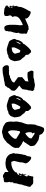

<svg xmlns="http://www.w3.org/2000/svg" viewBox="696 -1128 455 1886"><g transform="rotate(90 923.0 -184.5)"><path d="M37 -118 48 -145Q48 -147 47.5 -148Q47 -149 47 -151Q47 -160 51 -171.5Q55 -183 61 -196Q67 -209 74.5 -221.5Q82 -234 89 -246Q88 -247 88 -248Q88 -252 91.5 -255.5Q95 -259 98 -259Q107 -259 118 -255Q129 -251 138.5 -244.5Q148 -238 155 -229.5Q162 -221 162 -211L160 -203L238 -237H256Q256 -239 258.5 -239.5Q261 -240 262 -240Q268 -240 270.5 -238Q273 -236 278 -231L290 -229Q294 -227 302.5 -223Q311 -219 311 -216V-199H307L306 -196Q306 -195 307 -195H309Q310 -194 311 -194V-191L309 -188Q309 -180 311 -179Q311 -169 308 -154Q305 -139 297 -134H304Q302 -132 302 -129Q302 -126 303 -125.5Q304 -125 304 -124Q304 -116 301.5 -108Q299 -100 299 -96L295 -81Q293 -73 290.5 -68Q288 -63 288 -52L290 -47Q290 -44 287 -39Q284 -34 284 -29Q284 -19 286 -17V-15L281 -13L278 -7Q272 -5 270.5 -3.5Q269 -2 268 -1.5Q267 -1 264 -0.5Q261 0 251 0Q241 0 235.5 -8Q230 -16 227 -26.5Q224 -37 223.5 -48.5Q223 -60 223 -66Q223 -81 223 -91.5Q223 -102 223.5 -111.5Q224 -121 225 -131.5Q226 -142 228 -157Q228 -161 226.5 -170.5Q225 -180 225 -182L214 -178Q191 -168 168 -153Q145 -138 141 -117L139 -108L142 -106Q140 -101 139.5 -98.5Q139 -96 139 -87L147 -93V-92Q147 -78 138.5 -71.5Q130 -65 130 -56L137 -29L135 -2H125Q123 -1 119.5 1.5Q116 4 113 4L65 -1L32 -17L41 -29Q39 -27 38 -27H37Q34 -27 33 -28Q33 -33 35 -35L37 -31L54 -50Q54 -54 51 -56Q48 -53 47 -52.5Q46 -52 36 -52Q36 -62 39.5 -68.5Q43 -75 43 -80H41Q39 -80 36 -84Q34 -84 32.5 -83Q31 -82 30 -82Q31 -85 35.5 -92.5Q40 -100 40 -103ZM51 -62Q56 -62 55.5 -66.5Q55 -71 59 -83Q56 -83 53 -76.5Q50 -70 50 -65Q50 -63 51 -62ZM40 -91H37V-90Q37 -89 41 -86ZM43 -66V-72Q42 -72 42 -71Q42 -70 41.5 -69.5Q41 -69 41 -68ZM48 -96V-102L46 -98Z M364 -107Q364 -109 365 -110.5Q366 -112 367 -114L370 -117Q370 -131 379.5 -152Q389 -173 401 -181L409 -185Q411 -186 411 -189.5Q411 -193 412 -195L416 -200Q424 -211 434 -222.5Q444 -234 453.5 -243Q463 -252 471 -257.5Q479 -263 485 -263Q487 -263 488.5 -262Q490 -261 497 -259L508 -245Q512 -244 515 -237L518 -230V-214L521 -210Q523 -208 524 -206.5Q525 -205 527 -204L539 -196Q540 -192 545 -186Q550 -180 555 -174L569 -158Q571 -155 573 -147Q575 -139 576.5 -130Q578 -121 579 -113.5Q580 -106 580 -103V-95L571 -74L570 -66L560 -55L545 -43Q540 -40 532 -40Q524 -40 518 -35L510 -32Q504 -28 500 -28Q499 -28 498.5 -28.5Q498 -29 497 -29L485 -27Q481 -24 468 -24Q461 -24 457 -25L434 -31L411 -39Q397 -43 389.5 -46Q382 -49 373 -66Q371 -71 369 -76Q367 -81 365 -84L361 -100ZM446 -73 451 -72Q459 -74 470 -75.5Q481 -77 486 -80L496 -87L504 -96L507 -105L495 -151L478 -158L475 -156Q473 -155 469 -148.5Q465 -142 460.5 -133Q456 -124 451.5 -114Q447 -104 445 -97ZM409 -161Q404 -156 397 -143Q390 -130 390 -120Q390 -116 391 -114L393 -119L409 -148Q413 -154 414 -157Z M871 -284Q866 -285 864 -288L855 -295L847 -293L840 -297H838H837H835L830 -298L824 -299Q820 -301 818 -301H811V-300H809Q807 -300 801 -298H797L796 -297H795H794Q785 -294 777 -294Q766 -294 755 -291L747 -288Q740 -287 735 -285L726 -287H725Q723 -287 716 -285H714Q710 -285 705 -286Q702 -286 700 -286H699H698L696 -287L677 -284L673 -263L680 -248L683 -244L688 -230L695 -229Q697 -228 701 -228Q705 -227 711 -227L730 -228Q740 -229 743 -229L754 -231H755L760 -232H761Q774 -235 781 -237L779 -227Q777 -217 776 -206L768 -200Q761 -196 754 -190Q751 -187 749 -183H748L745 -181L742 -179L737 -175V-158L739 -156Q737 -151 737 -147Q737 -140 739 -135Q741 -131 745 -129Q748 -127 753 -124L790 -97L791 -96Q790 -92 788 -88Q785 -82 781 -78Q776 -73 770 -70Q765 -67 760 -66L755 -65L754 -64Q748 -62 744 -56H743H740H732L727 -55Q724 -54 721 -52L718 -49L716 -48L702 -46Q693 -45 683 -45H682H681Q677 -47 673 -47H671L668 -45H637L635 -44H629L620 -31V-28Q620 -13 625 -3Q630 6 643 15L646 17H670Q682 17 699 15Q716 12 745 6L757 4H758L763 3L773 2H774H775L788 -3L791 -4L792 -2L804 -4Q808 -5 813 -6Q819 -7 822 -10L826 -12L828 -20L830 -23Q839 -25 840 -34Q842 -44 849 -51Q858 -60 867 -71L869 -74L871 -96V-97Q871 -103 862 -112Q855 -119 847 -126L830 -139Q826 -143 823 -145L822 -146L821 -147V-148H820L828 -154Q835 -159 838 -161Q841 -164 843 -165Q844 -166 846 -169L847 -170Q851 -172 854 -177L855 -179L856 -181Q857 -190 858 -197Q859 -203 861 -213V-214V-215Q861 -222 864 -228Q868 -238 868 -251V-256L867 -257L870 -260V-266L873 -269V-281L871 -283Z M916 -107Q916 -109 917 -110.5Q918 -112 919 -114L922 -117Q922 -131 931.5 -152Q941 -173 953 -181L961 -185Q963 -186 963 -189.5Q963 -193 964 -195L968 -200Q976 -211 986 -222.5Q996 -234 1005.5 -243Q1015 -252 1023 -257.5Q1031 -263 1037 -263Q1039 -263 1040.5 -262Q1042 -261 1049 -259L1060 -245Q1064 -244 1067 -237L1070 -230V-214L1073 -210Q1075 -208 1076 -206.5Q1077 -205 1079 -204L1091 -196Q1092 -192 1097 -186Q1102 -180 1107 -174L1121 -158Q1123 -155 1125 -147Q1127 -139 1128.5 -130Q1130 -121 1131 -113.5Q1132 -106 1132 -103V-95L1123 -74L1122 -66L1112 -55L1097 -43Q1092 -40 1084 -40Q1076 -40 1070 -35L1062 -32Q1056 -28 1052 -28Q1051 -28 1050.5 -28.5Q1050 -29 1049 -29L1037 -27Q1033 -24 1020 -24Q1013 -24 1009 -25L986 -31L963 -39Q949 -43 941.5 -46Q934 -49 925 -66Q923 -71 921 -76Q919 -81 917 -84L913 -100ZM998 -73 1003 -72Q1011 -74 1022 -75.5Q1033 -77 1038 -80L1048 -87L1056 -96L1059 -105L1047 -151L1030 -158L1027 -156Q1025 -155 1021 -148.5Q1017 -142 1012.5 -133Q1008 -124 1003.5 -114Q999 -104 997 -97ZM961 -161Q956 -156 949 -143Q942 -130 942 -120Q942 -116 943 -114L945 -119L961 -148Q965 -154 966 -157Z M1340 -95 1328 -79Q1326 -75 1320 -70L1307 -58L1292 -46Q1284 -41 1280 -37L1274 -36L1262 -55Q1261 -60 1260 -71Q1259 -83 1260 -94L1262 -118Q1264 -129 1266 -135Q1265 -142 1266 -146L1268 -151L1282 -154L1342 -117L1343 -111ZM1278 -249 1279 -266 1280 -267 1290 -275 1289 -279Q1288 -284 1283 -289Q1285 -295 1284 -296L1293 -298L1337 -269L1338 -263V-252L1330 -239Q1326 -233 1314 -223Q1301 -214 1294 -208L1290 -205L1282 -217L1283 -223Q1282 -227 1278 -232V-242V-248ZM1432 -115V-141Q1429 -145 1425 -148L1415 -156Q1412 -160 1404 -165L1388 -174Q1377 -180 1370 -183Q1367 -186 1364 -187L1367 -190Q1371 -191 1376 -197L1380 -204L1412 -252L1415 -264L1411 -292Q1410 -293 1407 -297L1399 -306Q1396 -309 1389 -314L1376 -323L1362 -330Q1358 -334 1355 -336L1340 -339Q1324 -341 1319 -344L1316 -343Q1312 -342 1310 -344L1304 -347L1301 -357Q1300 -362 1296 -367L1292 -372L1284 -379Q1283 -379 1278 -382L1274 -385L1269 -388Q1258 -393 1250 -391L1239 -389Q1234 -387 1228 -371Q1221 -357 1216 -336L1210 -314L1207 -313H1206Q1206 -309 1204 -298Q1201 -287 1202 -283L1200 -260L1201 -252L1200 -242Q1200 -235 1201 -231Q1202 -229 1200 -225L1197 -214L1192 -198L1189 -189Q1180 -170 1180 -160Q1180 -151 1177 -146L1174 -130L1173 -117Q1173 -109 1174 -105Q1177 -92 1174 -75Q1172 -58 1176 -40L1180 -22L1190 -9L1221 10Q1223 11 1232 13L1250 18Q1260 21 1267 22Q1276 23 1278 23L1328 11Q1337 6 1348 0Q1359 -7 1362 -12L1374 -21Q1376 -21 1378 -24L1384 -30L1389 -38Q1392 -41 1396 -47L1405 -58L1415 -70Q1418 -76 1421 -79L1429 -94L1433 -107Z M1692 -205 1697 -217 1700 -212 1698 -208 1700 -198H1705L1713 -222L1712 -227L1705 -225Q1706 -226 1706 -228Q1706 -230 1705 -231Q1704 -232 1702 -237L1709 -255V-263Q1709 -268 1713 -268L1712 -282H1715Q1717 -282 1720 -285L1748 -282L1757 -286L1770 -282L1774 -285L1777 -283H1782L1799 -269V-266L1810 -260Q1811 -257 1813 -253Q1815 -249 1815 -247L1816 -244L1813 -242L1811 -230Q1811 -227 1808 -222.5Q1805 -218 1805 -214L1801 -193Q1801 -190 1796 -180Q1791 -170 1791 -166V-153Q1791 -149 1785 -133.5Q1779 -118 1779 -99V-91Q1779 -89 1778 -89L1777 -90Q1775 -91 1775 -91V-90L1770 -83V-61L1766 -51L1770 -30V-16Q1770 -9 1769 -3.5Q1768 2 1766 2H1761Q1751 7 1740.5 6Q1730 5 1716 14H1711Q1700 14 1694 9L1669 -7V-41Q1653 -31 1641 -23Q1629 -15 1604 -13L1582 -11L1574 -12L1569 -9L1567 -14Q1565 -14 1560.5 -14.5Q1556 -15 1553 -15H1550Q1544 -15 1534 -19.5Q1524 -24 1514.5 -31.5Q1505 -39 1498 -49Q1491 -59 1490 -70L1483 -91L1488 -105L1489 -130Q1489 -133 1490 -138Q1491 -143 1492 -146Q1492 -147 1491.5 -148.5Q1491 -150 1491 -151L1495 -164V-166V-173Q1495 -177 1496 -178L1499 -184Q1500 -187 1500.5 -193.5Q1501 -200 1501 -202L1504 -210L1513 -225V-231Q1515 -239 1517 -251.5Q1519 -264 1530 -264Q1538 -264 1547.5 -258Q1557 -252 1565 -243.5Q1573 -235 1578.5 -226Q1584 -217 1584 -211Q1584 -201 1579 -191Q1574 -181 1574 -166L1575 -160L1560 -95L1564 -83Q1566 -78 1568 -73Q1570 -68 1576 -68Q1605 -68 1629.5 -78Q1654 -88 1670 -108L1673 -112Q1673 -114 1673 -116.5Q1673 -119 1674 -121Q1675 -124 1676 -126L1678 -122L1699 -137Q1698 -139 1698.5 -140.5Q1699 -142 1696 -144Q1693 -141 1691 -141Q1692 -141 1682 -143Q1682 -153 1687 -158.5Q1692 -164 1693 -169H1692Q1689 -169 1686 -175Q1684 -175 1683 -174Q1682 -173 1681 -173Q1683 -176 1688.5 -182.5Q1694 -189 1694 -192ZM1697 -150Q1699 -149 1699 -149Q1702 -149 1703.5 -154Q1705 -159 1710 -170Q1706 -170 1701.5 -162.5Q1697 -155 1697 -150ZM1693 -180H1690L1689 -179Q1689 -179 1693 -175ZM1701 -184 1703 -190 1700 -186Z"/></g></svg>

Font: East Sea Dokdo Cyrillic
Style: Regular
Weight: 400
Version: Version 1.00 July 4, 2018, initial release